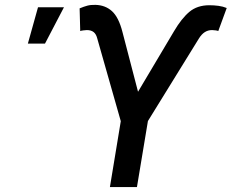

<svg xmlns="http://www.w3.org/2000/svg" viewBox="-20 -757 937 777"><path d="M424.8 0 468.8 -266.6 373.5 -601.6Q369.1 -619.1 358.9 -627.2Q348.6 -635.3 331.5 -635.3Q325.2 -635.3 316.7 -634Q308.1 -632.8 304.7 -631.3L302.2 -723.1Q319.8 -730.5 333.5 -734.1Q347.2 -737.8 366.2 -737.3Q406.2 -736.3 433.3 -711.7Q460.4 -687 475.6 -627.4L538.6 -385.7L684.1 -630.4Q714.4 -682.1 746.3 -709Q778.3 -735.8 827.1 -735.8Q845.7 -735.8 864 -733.4Q882.3 -731 897.5 -724.6L863.3 -631.3Q861.3 -632.8 853.3 -634Q845.2 -635.3 838.4 -635.3Q821.8 -635.3 808.8 -627Q795.9 -618.7 785.2 -601.6L578.6 -267.1L534.2 0ZM92.8 -580.6 133.8 -727.5H238.8L162.1 -580.6Z"/></svg>

Font: Inter 17pt Medium
Style: Italic
Weight: 500
Italic angle: -9.3988°
Version: Version 4.001;git-66647c0bb